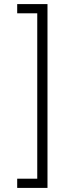

<svg xmlns="http://www.w3.org/2000/svg" viewBox="-20 -780 351 938"><path d="M64 -760V-715H162V93H64V138H212V-760Z"/></svg>

Font: IBM Plex Arabic Light
Style: Regular
Weight: 300
Designer: Mike Abbink, Paul van der Laan, Pieter van Rosmalen, Wael Morcos, Khajak Apelian
Foundry: Bold Monday
Version: Version 1.0